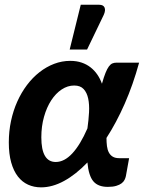

<svg xmlns="http://www.w3.org/2000/svg" viewBox="-20 -779 608 806"><path d="M17 0ZM508.5 -40Q507 -32.5 503 -24.2Q499 -16 490.5 -9.5Q482 -3 468 1.2Q454 5.5 432.5 5.5Q391.5 5.5 371.8 -18Q352 -41.5 347 -97Q298.5 -46.5 249.2 -19.5Q200 7.5 152.5 7.5Q122.5 7.5 97.8 -3.8Q73 -15 55 -38.2Q37 -61.5 27 -97Q17 -132.5 17 -181Q17 -227.5 26.2 -271Q35.5 -314.5 52.5 -352.5Q69.5 -390.5 93.2 -422Q117 -453.5 145.8 -476Q174.5 -498.5 207.2 -511Q240 -523.5 275 -523.5Q301.5 -523.5 322.8 -516.2Q344 -509 360.2 -496.2Q376.5 -483.5 388.5 -466Q400.5 -448.5 408 -427.5Q416 -456 423 -473.2Q430 -490.5 437 -500Q444 -509.5 451.8 -512.8Q459.5 -516 469.5 -516H564Q538.5 -423 503.5 -343.5Q468.5 -264 427 -200Q427 -181.5 429 -165.8Q431 -150 437 -138.8Q443 -127.5 453.5 -121.2Q464 -115 480.5 -115H522ZM214 -99Q250 -99 283.5 -135Q317 -171 347 -240Q352 -275 353.8 -307.8Q355.5 -340.5 350.2 -365.2Q345 -390 331.2 -405Q317.5 -420 291.5 -420Q264 -420 239 -403.5Q214 -387 195 -357.8Q176 -328.5 164.8 -288.8Q153.5 -249 153.5 -202.5Q153.5 -99 214 -99ZM272.5 -571 319 -759H396.5Q414 -759 419 -747.2Q424 -735.5 415.5 -716.5L345.5 -571Z"/></svg>

Font: Lato Heavy
Style: Italic
Weight: 800
Italic angle: -7°
Designer: Lukasz Dziedzic
Foundry: tyPoland Lukasz Dziedzic
Version: Version 2.007; 2014-02-27